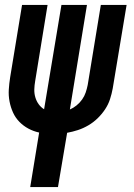

<svg xmlns="http://www.w3.org/2000/svg" viewBox="-20 -540 540 775"><path d="M102 215 138 -5Q115 -10 94.5 -21Q74 -32 58 -48.5Q42 -65 32.5 -86Q23 -107 18.5 -130.5Q14 -154 15.5 -178.5Q17 -203 21 -228L69 -520H172L122 -213Q119 -196 118.5 -179.5Q118 -163 122.5 -147.5Q127 -132 136 -119.5Q145 -107 158 -99L228 -520H331L262 -98Q276 -104 289 -114.5Q302 -125 311.5 -138.5Q321 -152 326 -167Q331 -182 334 -197L387 -520H491L435 -183Q431 -161 424 -139.5Q417 -118 404 -98.5Q391 -79 374 -62.5Q357 -46 336.5 -34Q316 -22 294.5 -15Q273 -8 251 -4L214 215Z"/></svg>

Font: Iosevka SS04
Style: Bold Italic
Weight: 700
Italic angle: -9°
Monospace: yes
Designer: Belleve Invis
Foundry: Belleve Invis
Version: Version 19.0.0; ttfautohint (v1.8.4)